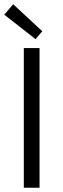

<svg xmlns="http://www.w3.org/2000/svg" viewBox="-20 -883 297 903"><path d="M147 -699 0 -814 42 -863 179 -736ZM92 0V-657H166V0Z"/></svg>

Font: Assistant
Style: Regular
Weight: 400
Designer: Hebrew By Ben Nathan, Latin by Paul Hunt
Version: Version 2.001;PS 002.001;hotconv 1.0.88;makeotf.lib2.5.64775